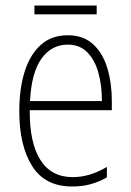

<svg xmlns="http://www.w3.org/2000/svg" viewBox="-20 -667 475 697"><path d="M226 -539Q283 -539 318.5 -506Q354 -473 370 -418.5Q386 -364 386 -300V-267H88Q87 -149 126.5 -86.5Q166 -24 244 -24Q306 -24 368 -61V-23Q340 -7 309.5 1.5Q279 10 242 10Q143 10 96.5 -64.5Q50 -139 50 -263Q50 -345 69.5 -407Q89 -469 128 -504Q167 -539 226 -539ZM226 -505Q167 -505 130.5 -454Q94 -403 89 -300H350Q350 -357 337 -403.5Q324 -450 296.5 -477.5Q269 -505 226 -505ZM331 -647V-615H105V-647Z"/></svg>

Font: Noto Sans Khmer UI Condensed ExtraLight
Style: Regular
Weight: 200
Width: 3
Designer: Danh Hong and the Monotype Design Team
Foundry: Monotype Imaging Inc.
Version: Version 2.002; ttfautohint (v1.8.4.7-5d5b)